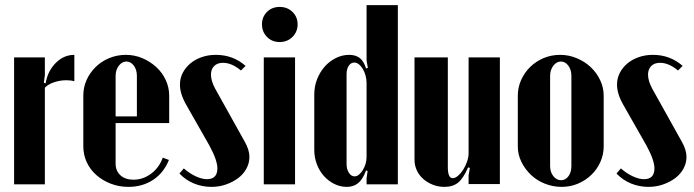

<svg xmlns="http://www.w3.org/2000/svg" viewBox="-20 -719 2709 749"><path d="M155 -495V-426L151 -396L158 -394Q166 -442 197.5 -473.5Q229 -505 270 -505V-402Q257 -406 239 -406Q215 -406 192 -398.5Q169 -391 155 -377V0H35V-495Z M305 -346Q305 -379 318 -407.5Q331 -436 353.5 -458Q376 -480 406.5 -492.5Q437 -505 471 -505Q505 -505 535.5 -492Q566 -479 589.5 -457.5Q613 -436 626.5 -407Q640 -378 640 -346V-239H431V-81Q431 -52 450 -35Q469 -18 501 -18Q538 -18 569.5 -41.5Q601 -65 615 -104L639 -95Q619 -45 577.5 -17.5Q536 10 481 10Q444 10 412 -2.5Q380 -15 356 -36Q332 -57 318.5 -86Q305 -115 305 -148ZM514 -265V-423Q514 -447 502 -463Q490 -479 473 -479Q456 -479 443.5 -462.5Q431 -446 431 -423V-265Z M920 -444Q884 -474 850 -474Q828 -474 815.5 -461.5Q803 -449 803 -428Q803 -403 820 -372L936 -164Q953 -133 953 -107Q953 -83 941.5 -61.5Q930 -40 909.5 -24.5Q889 -9 862 0.5Q835 10 805 10Q769 10 737 -3Q705 -16 680 -42L697 -62Q720 -42 744 -31Q768 -20 787 -20Q828 -20 828 -62Q828 -94 797 -151L706 -311Q682 -353 682 -389Q682 -414 693 -435Q704 -456 722.5 -471.5Q741 -487 766.5 -496Q792 -505 822 -505Q889 -505 938 -462Z M1002 -624Q1002 -653 1021.5 -672.5Q1041 -692 1071 -692Q1101 -692 1121 -672.5Q1141 -653 1141 -624Q1141 -595 1121 -575Q1101 -555 1071 -555Q1041 -555 1021.5 -575Q1002 -595 1002 -624ZM1131 -495V0H1009V-495Z M1414 -52 1408 -54Q1395 -19 1377 -4.5Q1359 10 1333 10Q1307 10 1284 -1.5Q1261 -13 1243.5 -32.5Q1226 -52 1216 -78.5Q1206 -105 1206 -134V-350Q1206 -382 1217 -410Q1228 -438 1246.5 -459Q1265 -480 1290 -492.5Q1315 -505 1342 -505Q1367 -505 1383 -493Q1399 -481 1408 -452L1415 -454L1410 -483V-699H1532V0H1410V-23ZM1410 -395Q1410 -410 1406 -424.5Q1402 -439 1395 -450.5Q1388 -462 1379.5 -468.5Q1371 -475 1362 -475Q1349 -475 1340.5 -462.5Q1332 -450 1332 -430V-79Q1332 -59 1341 -45Q1350 -31 1363 -31Q1372 -31 1380 -37.5Q1388 -44 1395 -55Q1402 -66 1406 -79.5Q1410 -93 1410 -107Z M1806 -66Q1788 -24 1767.5 -7Q1747 10 1714 10Q1689 10 1668 1.5Q1647 -7 1631 -21Q1615 -35 1606 -54.5Q1597 -74 1597 -96V-495H1727V-67Q1727 -24 1746 -24Q1756 -24 1767 -33.5Q1778 -43 1787 -57Q1796 -71 1802 -88.5Q1808 -106 1808 -121V-495H1930V-1H1808V-35L1813 -64Z M2165 -505Q2199 -505 2230 -492Q2261 -479 2284 -457.5Q2307 -436 2321 -407Q2335 -378 2335 -346V-148Q2335 -116 2322 -87Q2309 -58 2286.5 -36.5Q2264 -15 2234.5 -2.5Q2205 10 2171 10Q2137 10 2105.5 -2.5Q2074 -15 2051 -37Q2028 -59 2014 -87.5Q2000 -116 2000 -148V-346Q2000 -378 2013 -407Q2026 -436 2048.5 -458Q2071 -480 2101 -492.5Q2131 -505 2165 -505ZM2168 -479Q2151 -479 2138.5 -462.5Q2126 -446 2126 -423V-71Q2126 -48 2138.5 -32Q2151 -16 2169 -16Q2186 -16 2197.5 -31.5Q2209 -47 2209 -71V-423Q2209 -447 2197 -463Q2185 -479 2168 -479Z M2625 -444Q2589 -474 2555 -474Q2533 -474 2520.5 -461.5Q2508 -449 2508 -428Q2508 -403 2525 -372L2641 -164Q2658 -133 2658 -107Q2658 -83 2646.5 -61.5Q2635 -40 2614.5 -24.5Q2594 -9 2567 0.5Q2540 10 2510 10Q2474 10 2442 -3Q2410 -16 2385 -42L2402 -62Q2425 -42 2449 -31Q2473 -20 2492 -20Q2533 -20 2533 -62Q2533 -94 2502 -151L2411 -311Q2387 -353 2387 -389Q2387 -414 2398 -435Q2409 -456 2427.5 -471.5Q2446 -487 2471.5 -496Q2497 -505 2527 -505Q2594 -505 2643 -462Z"/></svg>

Font: Moniqa Black Heading
Style: Regular
Weight: 900
Designer: Rajesh Rajput
Foundry: Rajesh Rajput
Version: Version 1.000